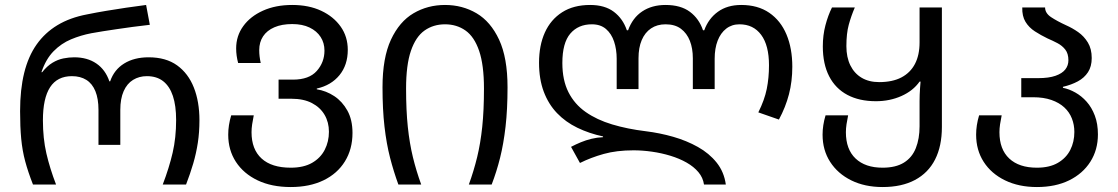

<svg xmlns="http://www.w3.org/2000/svg" viewBox="-20 -744 4507 774"><path d="M113 0Q93 -51 81.5 -94Q70 -137 65.5 -184.5Q61 -232 61 -296Q61 -383 77.5 -450Q94 -517 127.5 -564.5Q161 -612 211.5 -642.5Q262 -673 331 -686Q370 -694 409.5 -700.5Q449 -707 489 -713Q529 -719 569 -724L584 -644Q548 -640 514.5 -635.5Q481 -631 451 -626.5Q421 -622 395 -618Q369 -614 348 -610Q306 -602 266.5 -585.5Q227 -569 196 -537.5Q165 -506 147 -453H150Q170 -478 191.5 -491Q213 -504 235.5 -508.5Q258 -513 279 -513Q332 -513 368.5 -488Q405 -463 421 -416H424Q440 -463 480.5 -488Q521 -513 579 -513Q649 -513 694 -480.5Q739 -448 761.5 -391Q784 -334 784 -259Q784 -211 777.5 -168.5Q771 -126 759 -85Q747 -44 730 0H636Q662 -68 676 -128.5Q690 -189 690 -260Q690 -318 677 -357Q664 -396 638 -416.5Q612 -437 572 -437Q541 -437 516.5 -422Q492 -407 478.5 -376.5Q465 -346 465 -301V-160H377V-301Q377 -346 364.5 -376.5Q352 -407 328 -422Q304 -437 270 -437Q211 -437 182 -392.5Q153 -348 153 -259Q153 -186 167 -125.5Q181 -65 206 0Z M1152 10Q1075 10 1018.5 -17Q962 -44 931 -91.5Q900 -139 900 -201Q900 -220 903 -239.5Q906 -259 912 -279H1003Q999 -260 996.5 -243Q994 -226 994 -211Q994 -142 1034.5 -105Q1075 -68 1152 -68Q1204 -68 1238 -87.5Q1272 -107 1289 -140Q1306 -173 1306 -213Q1306 -251 1288.5 -281Q1271 -311 1237.5 -328.5Q1204 -346 1154 -346H1103V-423H1161Q1226 -423 1257 -458Q1288 -493 1288 -540Q1288 -571 1272.5 -595Q1257 -619 1228 -633Q1199 -647 1158 -647Q1116 -647 1086 -634Q1056 -621 1040.5 -597.5Q1025 -574 1025 -542Q1025 -529 1026.5 -516.5Q1028 -504 1031 -490H940Q936 -505 934 -519.5Q932 -534 932 -549Q932 -599 960.5 -638.5Q989 -678 1040 -701Q1091 -724 1158 -724Q1225 -724 1275 -700.5Q1325 -677 1353.5 -636.5Q1382 -596 1382 -543Q1382 -482 1348.5 -441Q1315 -400 1257 -387V-384Q1295 -378 1327.5 -356.5Q1360 -335 1380.5 -298Q1401 -261 1401 -208Q1401 -143 1370.5 -93.5Q1340 -44 1284 -17Q1228 10 1152 10Z M1586 0Q1567 -52 1552.5 -108Q1538 -164 1530 -233.5Q1522 -303 1522 -392Q1522 -511 1556 -584Q1590 -657 1647 -690.5Q1704 -724 1774 -724Q1844 -724 1901 -690.5Q1958 -657 1992 -584Q2026 -511 2026 -392Q2026 -303 2018 -233.5Q2010 -164 1996 -108Q1982 -52 1962 0H1870Q1890 -55 1903.5 -110.5Q1917 -166 1924 -232.5Q1931 -299 1931 -387Q1931 -482 1911.5 -539Q1892 -596 1856.5 -621Q1821 -646 1774 -646Q1727 -646 1691.5 -621Q1656 -596 1636.5 -539Q1617 -482 1617 -387Q1617 -299 1624 -232.5Q1631 -166 1644.5 -110.5Q1658 -55 1678 0Z M2818 0Q2814 -28 2795.5 -50Q2777 -72 2748 -88.5Q2719 -105 2683 -116Q2647 -127 2608.5 -132.5Q2570 -138 2534 -138Q2466 -138 2414 -123.5Q2362 -109 2318 -87L2282 -152Q2301 -162 2321.5 -170.5Q2342 -179 2364.5 -184.5Q2387 -190 2411 -191V-194Q2355 -206 2307.5 -229Q2260 -252 2225.5 -288Q2191 -324 2172 -374.5Q2153 -425 2153 -491Q2153 -561 2176.5 -613Q2200 -665 2246 -694.5Q2292 -724 2359 -724Q2418 -724 2454.5 -696.5Q2491 -669 2507 -622H2512Q2530 -672 2569 -698Q2608 -724 2663 -724Q2724 -724 2761 -696.5Q2798 -669 2814 -622H2819Q2836 -669 2874 -696.5Q2912 -724 2968 -724Q3035 -724 3081 -692.5Q3127 -661 3150.5 -605Q3174 -549 3174 -475Q3174 -416 3160.5 -364Q3147 -312 3120 -262L3037 -291Q3062 -341 3071 -385.5Q3080 -430 3080 -481Q3080 -561 3048.5 -603.5Q3017 -646 2961 -646Q2930 -646 2907.5 -628.5Q2885 -611 2873 -580Q2861 -549 2861 -507V-385H2773V-509Q2773 -549 2761 -579.5Q2749 -610 2725 -628Q2701 -646 2663 -646Q2629 -646 2604.5 -629.5Q2580 -613 2567 -582.5Q2554 -552 2554 -509V-385H2466V-507Q2466 -545 2455.5 -576.5Q2445 -608 2423 -627Q2401 -646 2366 -646Q2311 -646 2279 -608.5Q2247 -571 2247 -490Q2247 -421 2271.5 -372.5Q2296 -324 2341 -292.5Q2386 -261 2447.5 -242.5Q2509 -224 2583 -215Q2640 -208 2694 -192.5Q2748 -177 2793.5 -151.5Q2839 -126 2869 -88.5Q2899 -51 2906 0Z M3538 10Q3466 10 3411.5 -17Q3357 -44 3326.5 -91.5Q3296 -139 3296 -201Q3296 -220 3299 -239.5Q3302 -259 3308 -279H3399Q3395 -260 3392.5 -243Q3390 -226 3390 -211Q3390 -142 3429 -105Q3468 -68 3538 -68Q3591 -68 3624 -88.5Q3657 -109 3672 -147Q3687 -185 3687 -235V-337Q3687 -349 3687.5 -362.5Q3688 -376 3689 -389.5Q3690 -403 3691 -415H3687Q3661 -378 3614 -357Q3567 -336 3511 -336Q3444 -336 3396 -361.5Q3348 -387 3322.5 -436.5Q3297 -486 3297 -557Q3297 -602 3307.5 -642Q3318 -682 3334 -714H3426Q3411 -679 3401.5 -644Q3392 -609 3392 -558Q3392 -513 3408 -480.5Q3424 -448 3453.5 -430.5Q3483 -413 3524 -413Q3578 -413 3614 -432Q3650 -451 3668.5 -486.5Q3687 -522 3687 -573V-714H3777V-232Q3777 -155 3749.5 -101Q3722 -47 3668.5 -18.5Q3615 10 3538 10Z M4160 10Q4087 10 4031.5 -17Q3976 -44 3945.5 -91.5Q3915 -139 3915 -201Q3915 -220 3918 -239.5Q3921 -259 3927 -279H4018Q4014 -260 4011.5 -243Q4009 -226 4009 -211Q4009 -142 4048.5 -105Q4088 -68 4160 -68Q4211 -68 4244.5 -87.5Q4278 -107 4294.5 -139.5Q4311 -172 4311 -212Q4311 -241 4301 -266.5Q4291 -292 4270.5 -311Q4250 -330 4218.5 -341Q4187 -352 4145 -352H4097V-429H4165Q4208 -429 4235 -438.5Q4262 -448 4274.5 -464Q4287 -480 4287 -501Q4287 -528 4274.5 -544Q4262 -560 4243 -570Q4224 -580 4203 -589Q4176 -602 4152 -617.5Q4128 -633 4114 -656Q4100 -679 4101 -714H4193Q4193 -691 4217 -675Q4241 -659 4278 -642Q4303 -631 4326.5 -614.5Q4350 -598 4365.5 -572.5Q4381 -547 4381 -510Q4381 -476 4366 -453Q4351 -430 4325 -416Q4299 -402 4265 -394V-390Q4290 -385 4315 -371Q4340 -357 4360.5 -334Q4381 -311 4393.5 -278Q4406 -245 4406 -202Q4406 -140 4375.5 -92Q4345 -44 4290 -17Q4235 10 4160 10Z"/></svg>

Font: Noto Sans Ambassadori
Style: Regular
Weight: 400
Designer: Monotype Design Team
Foundry: Monotype Imaging Inc.
Version: Version 2.013